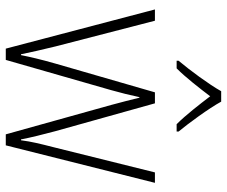

<svg xmlns="http://www.w3.org/2000/svg" viewBox="-82 -774 804 681"><g transform="rotate(90 320.5 -433.0)"><path d="M340 -815H303C279 -772 228 -703 195 -664V-657H222C255 -690 293 -739 321 -776C350 -738 387 -690 420 -657H446V-664C417 -699 364 -771 340 -815ZM352 -424 456 -51H495L628 -580H591L502 -222C489 -171 482 -143 477 -105H474C467 -141 457 -181 445 -226L346 -580H307L205 -227C190 -175 181 -135 175 -105H172C165 -140 157 -174 144 -228L53 -580H13L152 -51H192L299 -424C309 -459 317 -492 324 -525H326C334 -492 342 -461 352 -424Z"/></g></svg>

Font: Noto Sans Tamil UI SemiCondensed ExtraLight
Style: Regular
Weight: 200
Width: 4
Designer: Jelle Bosma - Monotype Design Team
Foundry: Monotype Imaging Inc.
Version: Version 2.004